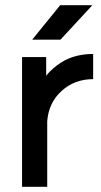

<svg xmlns="http://www.w3.org/2000/svg" viewBox="-20 -720 390 740"><path d="M104 -567H213L336 -700H212ZM65 -500V0H162V-252Q167 -324 218 -370Q268 -415 339 -415V-512Q277 -512 229 -487Q198 -470 173 -445Q169 -441 165 -436.5Q161 -432 158 -428V-500Z"/></svg>

Font: Unageo
Style: Medium
Weight: 500
Designer: Richard Sepsi
Foundry: Richard Sepsi
Version: Version 2.000